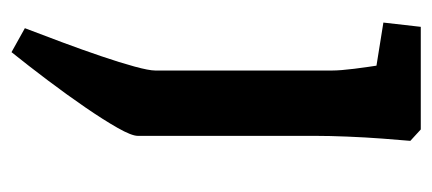

<svg xmlns="http://www.w3.org/2000/svg" viewBox="-234 -300 769 342"><g transform="rotate(90 151.0 -129.5)"><path d="M73.4 235 30.7 211.2Q42.7 179.8 55.9 144.5Q69.1 109.1 80.6 75.2Q92.1 41.4 99.1 15.7Q106.1 -10 106.1 -21Q106.1 -36 106.1 -63Q106.1 -90 106.1 -117V-336.3Q106.1 -350.5 103 -375.5Q99.8 -400.5 95.7 -426.9Q91.5 -453.4 88.5 -471.5L147.3 -407.1L20.7 -427.4L28.3 -494H211.1L231.4 -475.4Q229.7 -456.5 227.4 -425.9Q225.1 -395.3 223.8 -363.1Q222.5 -330.9 222.5 -306.3V10Q222.5 21 208.3 46Q194.1 71 171.8 103.5Q149.5 136 123.5 170.5Q97.5 205 73.4 235Z"/></g></svg>

Font: Andada Pro
Style: Regular
Weight: 400
Designer: Carolina Giovagnoli
Foundry: Huerta Tipografica
Version: Version 3.003